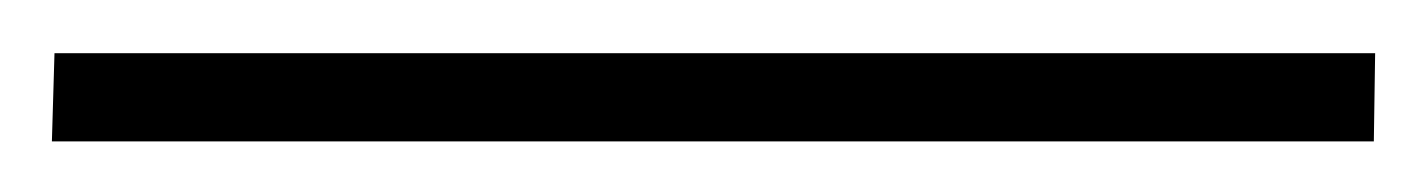

<svg xmlns="http://www.w3.org/2000/svg" viewBox="-25 24 550 74"><path d="M505 44.5 504.5 78.5H-5L-4 44.5Z"/></svg>

Font: Merriweather 36pt Light
Style: Regular
Weight: 300
Designer: Eben Sorkin
Foundry: Eben Sorkin
Version: Version 2.100